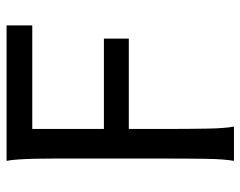

<svg xmlns="http://www.w3.org/2000/svg" viewBox="-96 -658 753 602"><g transform="rotate(-90 281.0 -356.5)"><path d="M461.4 -407.7V-329.6H178.2V-212.4Q178.2 -139.6 179.2 -84.2Q180.2 -28.8 185.5 0H78.1Q83.5 -29.3 84.5 -84.7Q85.4 -140.1 85.4 -212.4V-566.4Q85.4 -599.1 84.7 -626.7Q84 -654.3 82.5 -676.3Q81.1 -698.2 78.1 -712.9H502.9V-632.3H178.2V-407.7Z"/></g></svg>

Font: Andika Cyr
Style: Regular
Weight: 400
Designer: Victor Gaultney, Annie Olsen, Julie Remington, Don Collingsworth, Eric Hays, Becca Hirsbrunner
Foundry: SIL International
Version: Version 5.000